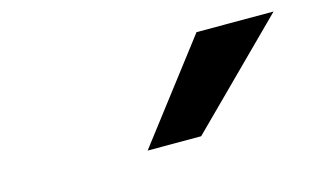

<svg xmlns="http://www.w3.org/2000/svg" viewBox="-42 -865 653 402"><g transform="rotate(-15 284.0 -664.5)"><path d="M238 -558 401 -771H568L354 -558Z"/></g></svg>

Font: Nunito Sans 10pt Expanded ExtraBold
Style: Italic
Weight: 800
Width: 7
Italic angle: -9°
Designer: Vernon Adams
Foundry: Vernon Adams
Version: Version 3.101;gftools[0.9.27]